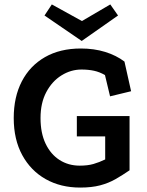

<svg xmlns="http://www.w3.org/2000/svg" viewBox="-20 -827 666 867"><path d="M565 -58Q533 -36 501.5 -18Q470 0 432 10Q394 20 342 20Q254 20 186.5 -18Q119 -56 80.5 -126.5Q42 -197 42 -294Q42 -389 78.5 -459.5Q115 -530 183 -569Q251 -608 345 -608Q405 -608 455 -592.5Q505 -577 542 -549L572 -415L477 -392L454 -488Q430 -502 404.5 -507.5Q379 -513 348 -513Q300 -513 257.5 -486.5Q215 -460 189 -411Q163 -362 163 -294Q163 -226 186 -178Q209 -130 249 -104.5Q289 -79 340 -79Q376 -79 402 -86.5Q428 -94 455 -107V-211H327V-303H565ZM349 -642 181 -757 214 -807 350 -732 478 -807 513 -757Z"/></svg>

Font: Podkova
Style: Bold
Weight: 700
Designer: Ilya Yudin
Foundry: Cyreal (www.cyreal.org)
Version: Version 2.102; ttfautohint (v1.8.1.43-b0c9)